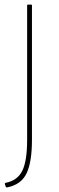

<svg xmlns="http://www.w3.org/2000/svg" viewBox="-20 -675 257 835"><path d="M11 140Q8 141 5 137L1 125Q0 123 2 122Q4 121 5 120Q56 110 77 67.5Q98 25 98 -68V-652Q98 -655 102 -655H116Q119 -655 119 -652V-68Q119 30 95.5 79Q72 128 11 140Z"/></svg>

Font: Sofia Sans Semi Condensed Thin
Style: Regular
Weight: 250
Version: Version 4.100